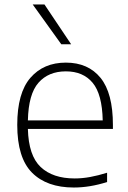

<svg xmlns="http://www.w3.org/2000/svg" viewBox="-20 -828 572 857"><path d="M309.5 9Q189 9 123 -57.2Q57 -123.5 57 -270.5Q57 -413 115.8 -480.8Q174.5 -548.5 274 -548.5Q373.5 -548.5 428.8 -480.5Q484 -412.5 484 -270V-252.5H104.5Q107.5 -133.5 161.5 -82.5Q215.5 -31.5 313.5 -31.5Q347 -31.5 382.5 -38Q418 -44.5 458 -57V-15.5Q381 9 309.5 9ZM274 -509.5Q196.5 -509.5 151.8 -458.8Q107 -408 104.5 -290.5H438.5Q436 -407.5 393.5 -458.5Q351 -509.5 274 -509.5ZM253.5 -630.5 126 -808H178.5L297.5 -630.5Z"/></svg>

Font: Encode Sans SmExp XLt
Style: Regular
Weight: 200
Width: 6
Designer: Multiple Designers
Foundry: Impallari Type
Version: Version 3.002; ttfautohint (v1.8.3) -l 8 -r 50 -G 200 -x 14 